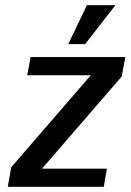

<svg xmlns="http://www.w3.org/2000/svg" viewBox="-20 -720 503 740"><path d="M243 -550 315 -700H425L308 -550ZM10 0 23 -75 330 -430H85L98 -500H463L449 -425L142 -70H392L380 0Z"/></svg>

Font: Scada
Style: Italic
Weight: 400
Italic angle: -10°
Designer: Jovanny Lemonad
Foundry: Jovanny Lemonad
Version: Version 4.100;PS 004.100;hotconv 1.0.88;makeotf.lib2.5.64775